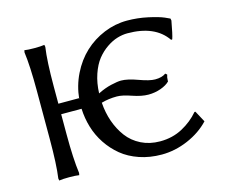

<svg xmlns="http://www.w3.org/2000/svg" viewBox="-97 -797 1113 946"><g transform="rotate(-15 459.5 -324.0)"><path d="M827.1 -144H832L862.8 -86.9Q818.4 -39.6 752.2 -11.2Q686 17.1 618.2 17.1Q557.1 17.1 504.9 -0.7Q452.6 -18.6 415.3 -49.3Q377.9 -80.1 350.8 -120.8Q323.7 -161.6 309.8 -208Q295.9 -254.4 293.9 -303.2H189.9V-200.2Q189.9 -76.2 200.2 -1L198.2 9.8Q180.2 6.8 147 6.8Q114.3 6.8 96.2 9.8L94.2 -1Q104 -68.8 104 -200.2V-444.8Q104 -572.8 94.2 -644L96.2 -654.8Q114.3 -651.9 147 -651.9Q180.2 -651.9 198.2 -654.8L200.2 -644Q189.9 -574.2 189.9 -444.8V-356.9H294.9V-351.1Q301.3 -418.5 330.3 -477.3Q359.4 -536.1 403.3 -577.1Q447.3 -618.2 504.2 -641.6Q561 -665 622.1 -665Q675.3 -665 727.8 -653.6Q780.3 -642.1 806.2 -630.9L832 -619.1L834 -608.9Q821.8 -540.5 814 -518.1L808.1 -517.1Q748.5 -604 607.9 -604Q582.5 -604 555.7 -595.9Q528.8 -587.9 501 -568.8Q473.1 -549.8 450.9 -522Q428.7 -494.1 413.8 -450.4Q398.9 -406.7 397 -354Q433.1 -372.1 466.3 -379.6Q499.5 -387.2 517.1 -387.2Q549.8 -387.2 601.8 -368.2Q653.8 -349.1 682.1 -349.1Q717.3 -349.1 736.8 -363.8L745.1 -356.9Q740.2 -343.8 740.2 -329.1V-323.2Q724.1 -306.6 694.1 -295.9Q664.1 -285.2 630.9 -285.2Q596.2 -285.2 550.5 -301Q504.9 -316.9 477.1 -316.9Q435.1 -316.9 397.9 -306.2Q401.4 -254.9 417.2 -209.5Q433.1 -164.1 460.4 -127.4Q487.8 -90.8 530.8 -69.3Q573.7 -47.9 627 -47.9Q690.4 -47.9 741.5 -75.4Q792.5 -103 827.1 -144Z"/></g></svg>

Font: Linear Smooth Low Contrast
Style: Regular
Weight: 500
Designer: Philipp H. Poll, Flanker
Foundry: Philipp H. Poll, reworked by Flanker
Version: Version 1.010 | FøM Fix